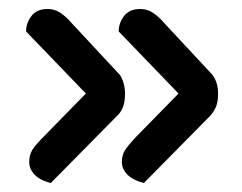

<svg xmlns="http://www.w3.org/2000/svg" viewBox="-20 -443 538 427"><path d="M244 -373Q244 -392 256 -407.5Q268 -423 292 -423Q308 -423 321 -414Q334 -405 345 -392L453 -276Q465 -259 465 -235Q465 -215 459.5 -203.5Q454 -192 446 -184L300 -36Q276 -42 263.5 -54.5Q251 -67 251 -83Q251 -98 258 -109Q265 -120 283 -139L377 -235ZM38 -373Q38 -392 50 -407.5Q62 -423 86 -423Q102 -423 115 -414Q128 -405 139 -392L247 -276Q252 -268 255 -257.5Q258 -247 258 -235Q258 -215 253 -203.5Q248 -192 239 -184L93 -36Q69 -42 57 -54.5Q45 -67 45 -83Q45 -98 51.5 -109Q58 -120 77 -139L171 -235Z"/></svg>

Font: Baloo Chettan 2 Medium
Style: Regular
Weight: 500
Designer: Maithili Shingre, Unnati Kotecha and Ek Type
Foundry: Ek Type
Version: Version 1.640;hotconv 1.0.111;makeotfexe 2.5.65597; ttfautoh